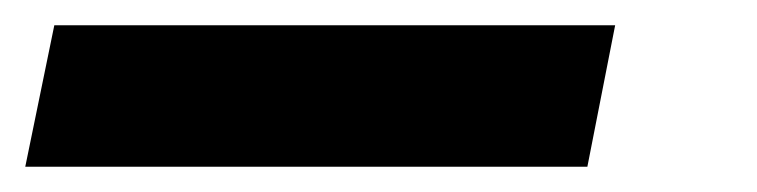

<svg xmlns="http://www.w3.org/2000/svg" viewBox="-85 52 599 152"><path d="M-65 184 -42 72H402L380 184Z"/></svg>

Font: IBM Plex Sans Cond
Style: Bold Italic
Weight: 700
Width: 3
Italic angle: -11°
Designer: Mike Abbink, Paul van der Laan, Pieter van Rosmalen
Foundry: Bold Monday
Version: Version 1.3